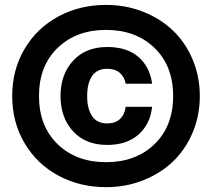

<svg xmlns="http://www.w3.org/2000/svg" viewBox="-20 -752 867 784"><path d="M418 -160.2Q329.1 -160.2 278.1 -216.1Q227.1 -272 227.1 -359.9Q227.1 -447.8 278.3 -503.9Q329.6 -560.1 418 -560.1Q498.5 -560.1 545.4 -519.3Q592.3 -478.5 601.1 -410.2H493.2Q487.8 -439 468.5 -455.1Q449.2 -471.2 418 -471.2Q376.5 -471.2 356.2 -441.9Q335.9 -412.6 335.9 -359.9Q335.9 -307.1 356.2 -277.6Q376.5 -248 418 -248Q450.7 -248 470 -266.1Q489.3 -284.2 493.2 -315.9H601.1Q593.8 -245.6 545.9 -202.9Q498 -160.2 418 -160.2ZM413.1 -731.9Q493.7 -731.9 564.2 -704.1Q634.8 -676.3 685.8 -627.7Q736.8 -579.1 766.4 -509.5Q795.9 -439.9 795.9 -359.9Q795.9 -279.8 766.4 -210.2Q736.8 -140.6 685.8 -92Q634.8 -43.5 564.2 -15.6Q493.7 12.2 413.1 12.2Q305.7 12.2 218.3 -34.9Q130.9 -82 80.3 -167.5Q29.8 -252.9 29.8 -359.9Q29.8 -466.8 80.3 -552.2Q130.9 -637.7 218.3 -684.8Q305.7 -731.9 413.1 -731.9ZM215.3 -556.4Q139.2 -482.9 139.2 -359.9Q139.2 -236.8 215.3 -163.3Q291.5 -89.8 413.1 -89.8Q534.7 -89.8 610.8 -163.3Q687 -236.8 687 -359.9Q687 -482.9 610.8 -556.4Q534.7 -629.9 413.1 -629.9Q291.5 -629.9 215.3 -556.4Z"/></svg>

Font: Aspekta 400
Style: Bold
Weight: 700
Designer: Ivo Dolenc
Version: Version 2.000